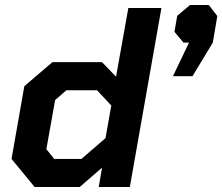

<svg xmlns="http://www.w3.org/2000/svg" viewBox="-20 -746 887 766"><path d="M26 -112 77 -402 189 -498H387L443 -440L492 -714H624L498 0H374L387 -77L298 0H118ZM305 -112 401 -195 424 -325 367 -386H245L200 -347L165 -151L196 -112ZM734 -576H712L676 -619L687 -683L738 -726H813L847 -682L829 -576L748 -442H670Z"/></svg>

Font: Chakra Petch
Style: Bold Italic
Weight: 700
Italic angle: -10°
Designer: Katatrad Aksorn Co.,Ltd.
Foundry: Cadson Demak Co.,Ltd.
Version: Version 1.000; ttfautohint (v1.6)